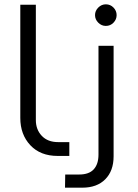

<svg xmlns="http://www.w3.org/2000/svg" viewBox="-20 -722 637 889"><path d="M247 0Q167 0 120.5 -49.5Q74 -99 74 -176V-700H146V-166Q146 -122 173.5 -93Q201 -64 249 -64H301V0ZM281 147 282 86H347Q392 86 414 62Q436 38 436 -6V-510H506V2Q506 69 467.5 108Q429 147 361 147ZM470 -602Q450 -602 435 -617Q420 -632 420 -652Q420 -672 435 -687Q450 -702 470 -702Q491 -702 505.5 -687Q520 -672 520 -652Q520 -632 505.5 -617Q491 -602 470 -602Z"/></svg>

Font: MuseoModerno Light
Style: Regular
Weight: 300
Designer: Pablo Cosgaya, Héctor Gatti, Marcela Romero, and the Authors of The MuseoModerno Project.
Foundry: Omnibus-Type Team
Version: Version 1.001